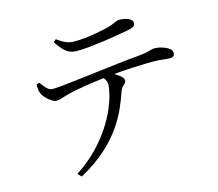

<svg xmlns="http://www.w3.org/2000/svg" viewBox="-110 -879 1220 1074"><g transform="rotate(-15 500.0 -342.5)"><path d="M124.4 -508 141.5 -515.2Q155.6 -495 171.3 -478.3Q187 -461.6 205.7 -461.6Q226.5 -461.6 266.8 -465.8Q307.2 -470 360.7 -476.3Q414.2 -482.6 474.5 -489.9Q534.8 -497.2 595.7 -504.3Q656.6 -511.5 711.7 -516.2Q747.1 -519.5 766.3 -523.7Q785.5 -527.9 795.6 -531Q805.7 -534.1 813.4 -534.1Q834.1 -534.1 856.5 -527.3Q878.9 -520.6 895.2 -509.1Q911.5 -497.6 911.5 -483.1Q911.5 -471 905.6 -464.4Q899.7 -457.7 883 -457.7Q871.1 -457.7 844 -461.1Q816.8 -464.4 780.1 -464.4Q744.4 -464.4 678.5 -461.6Q612.5 -458.8 538.4 -451.2Q492.5 -446.6 441.4 -439.4Q390.2 -432.2 349 -424.8Q307.7 -417.4 289.7 -412.5Q266.8 -406.7 246.9 -399.8Q227 -393 209.9 -392.2Q198.8 -392.2 181.9 -402.7Q165.1 -413.3 150.7 -429.1Q136.4 -445 131.2 -459.1Q126.7 -468.7 125.7 -480.4Q124.7 -492.2 124.4 -508ZM236 53.6 216.1 32.9Q288.3 -14.3 339.4 -67.5Q390.4 -120.8 424.7 -173.9Q458.9 -227 478.2 -273.6Q497.5 -320.2 505.3 -355.2Q513 -390.2 513 -406.1Q513 -421.1 504.6 -434.8Q496.3 -448.6 475.7 -466.5L519.2 -475.2Q537 -466.2 557.9 -454.4Q578.8 -442.5 594.1 -429.3Q609.3 -416 609.3 -403.8Q609.3 -394.5 602.9 -388Q596.5 -381.6 588.3 -373.4Q580.2 -365.1 574.7 -350.2Q561.4 -310.9 540.1 -261.4Q518.8 -211.9 481.9 -158Q445 -104.1 385.4 -50Q325.9 4.1 236 53.6ZM697 -670.2Q668.6 -665.3 629.7 -658.4Q590.7 -651.5 548.1 -645.7Q505.5 -639.8 465.1 -635.7Q424.6 -631.6 391.3 -631.6Q353.5 -631.6 328.6 -652.7Q303.8 -673.7 278.9 -712.6L294 -725.9Q322.9 -704.7 344.4 -695.8Q365.9 -686.9 390.9 -686.9Q421.4 -686.9 453.5 -690.1Q485.5 -693.3 515.8 -699.1Q546.2 -704.8 571.3 -709.8Q601.4 -716.8 617.6 -723.2Q633.9 -729.6 643.9 -734.3Q653.9 -739 663.6 -739Q696.5 -739 718.5 -728.5Q740.4 -718 740.4 -699.6Q740.4 -688.9 730.7 -681.7Q721 -674.6 697 -670.2Z"/></g></svg>

Font: Noto Serif HK
Style: Regular
Weight: 200
Designer: Ryoko NISHIZUKA 西塚涼子 (kana & ideographs); Frank Grießhammer (Latin, Greek & Cyrillic); Wenlong ZHANG 张文龙 (bopomofo); San
Foundry: Adobe
Version: Version 2.001;hotconv 1.1.0;makeotfexe 2.6.0